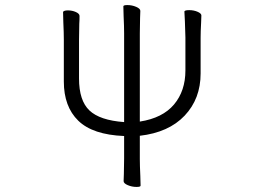

<svg xmlns="http://www.w3.org/2000/svg" viewBox="-20 -733 1040 758"><path d="M232 -411V-576Q232 -603 230 -645L229 -685Q229 -688 234 -690Q239 -692 248 -692Q265 -692 279.5 -685.5Q294 -679 294 -670Q294 -652 293 -639L292 -574V-423Q292 -336 333 -297Q374 -258 470 -251V-602Q470 -628 468 -670L467 -708Q467 -713 483 -713Q501 -713 517.5 -706Q534 -699 534 -690Q534 -674 533 -662L532 -601V-253Q622 -267 667 -320.5Q712 -374 712 -455V-585L710 -648L708 -687Q708 -693 727 -693Q745 -693 760 -686.5Q775 -680 775 -672Q775 -656 774 -644Q772 -608 772 -584V-443Q772 -343 709 -276.5Q646 -210 532 -197V-106Q532 -80 534 -38L535 0Q535 5 519 5Q501 5 484.5 -2Q468 -9 468 -18Q468 -34 469 -46L470 -107V-196Q346 -201 289 -256.5Q232 -312 232 -411Z"/></svg>

Font: JyunsaiKaai Light
Style: Regular
Weight: 300
Designer: Fontworks Inc.
Version: Version 0.030;April 7, 2024;FontCreator 14.0.0.2901 64-bit